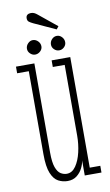

<svg xmlns="http://www.w3.org/2000/svg" viewBox="-86 -788 482 843"><g transform="rotate(-10 154.5 -367.0)"><path d="M145.5 11Q124 11 104.5 0.8Q85 -9.5 73 -38.5Q61 -67.5 61 -123.5V-493.5H9V-523H91V-125.5Q91 -82 99.2 -59.5Q107.5 -37 120.5 -29Q133.5 -21 147.5 -21Q171.5 -21 188 -45Q204.5 -69 212.8 -105Q221 -141 221 -177.5V-493.5H168V-523H251V-30H298V0H223.5V-67.5Q221.5 -51.5 212.5 -33.2Q203.5 -15 187 -2Q170.5 11 145.5 11ZM209 -560.5Q196 -560.5 186.5 -569.8Q177 -579 177 -591.5Q177 -605 186.5 -615Q196 -625 209 -625Q221.5 -625 231 -615Q240.5 -605 240.5 -591.5Q240.5 -579 231 -569.8Q221.5 -560.5 209 -560.5ZM101.5 -560.5Q89.5 -560.5 79.8 -569.8Q70 -579 70 -591.5Q70 -605 79.8 -615Q89.5 -625 101.5 -625Q114.5 -625 124.5 -615Q134.5 -605 134.5 -591.5Q134.5 -579 124.5 -569.8Q114.5 -560.5 101.5 -560.5ZM213.5 -653 116.5 -697.5Q105 -703 98.5 -708Q92 -713 92 -724Q92 -734 98.2 -738.8Q104.5 -743.5 114 -743.5Q123 -743.5 129.5 -740.2Q136 -737 142.5 -731.5L223.5 -665.5Z"/></g></svg>

Font: Imbue Thin 10pt Thin
Style: Regular
Weight: 250
Version: Version 1.102